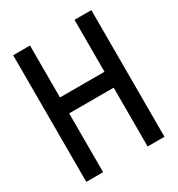

<svg xmlns="http://www.w3.org/2000/svg" viewBox="-168 -809 852 919"><g transform="rotate(-30 258.0 -350.0)"><path d="M380 -413H134V-700H41V0H134V-325H380V0H473V-700H380Z"/></g></svg>

Font: Advent Pro SemiBold
Style: Regular
Weight: 600
Designer: VivaRado, Andreas Kalpakidis
Foundry: VivaRado, Andreas Kalpakidis
Version: Version 3.000